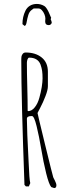

<svg xmlns="http://www.w3.org/2000/svg" viewBox="-20 -932 362 969"><path d="M113.8 -816.9Q117.7 -839.8 123 -856.7Q128.4 -873.5 139.2 -881.3L149.9 -889.2H174.8Q183.1 -889.2 191.2 -880.6Q199.2 -872.1 204.1 -860.1Q209 -848.1 209 -838.4Q209 -834.5 208.5 -831.5Q208 -828.1 208 -824.2Q208 -805.2 226.1 -805.2Q231.9 -805.2 236.6 -809.3Q241.2 -813.5 241.2 -819.3Q241.2 -821.3 238.8 -827.6L235.8 -835L238.3 -842.3Q237.3 -844.2 235.4 -848.4Q233.4 -852.5 230.5 -859.9Q227.5 -867.2 225.6 -871.1Q223.6 -875 222.7 -877Q211.9 -897.5 202.6 -902.3Q185.1 -912.1 166 -912.1Q146 -912.1 131.1 -903.1Q116.2 -894 108.4 -877.9Q93.3 -847.2 93.3 -810.1L104 -801.3Q110.8 -802.2 113.8 -816.9ZM264.6 2.9Q264.6 -5.9 256.8 -21Q251.5 -31.2 250 -34.4Q248.5 -37.6 248.5 -38.1Q245.6 -45.9 207.5 -202.1Q169.4 -358.4 169.4 -361.8Q169.4 -363.3 182.6 -387.2Q197.8 -416 209.7 -447.3Q221.7 -478.5 221.7 -497.1V-569.8Q221.7 -616.2 190.7 -641.6Q159.7 -667 109.4 -667Q100.1 -667 94.7 -660.2Q89.8 -653.8 88.6 -647.5Q87.4 -641.1 87.4 -628.9Q87.4 -432.1 103.5 1L110.8 8.8H125.5L132.8 -7.8Q127.9 -24.4 124.5 -112.8Q115.7 -277.8 115.7 -332Q115.7 -346.2 137.7 -346.2H141.6Q152.3 -346.2 164.6 -295.9Q177.7 -242.2 187.5 -183.1Q199.2 -112.8 213.1 -56.9Q227.1 -1 238.8 12.2L253.4 17.1Q264.6 17.1 264.6 2.9ZM117.7 -494.1Q115.7 -565.9 115.7 -615.2Q115.7 -624 118.9 -632.6Q122.1 -641.1 127.4 -641.1Q149.4 -641.1 163.8 -632.1Q178.2 -623 184.6 -606Q190.4 -589.4 192.6 -574.2Q194.8 -559.1 194.8 -536.1Q194.8 -518.6 190.7 -492.7Q186.5 -466.8 178.7 -439Q170.9 -409.7 155.5 -390.4Q140.1 -371.1 121.6 -371.1L119.6 -373Q119.6 -422.4 117.7 -494.1Z"/></svg>

Font: Amatica SC
Style: Regular
Weight: 400
Designer: Vernon Adams, Ben Nathan
Foundry: newtypography
Version: Version 2.001